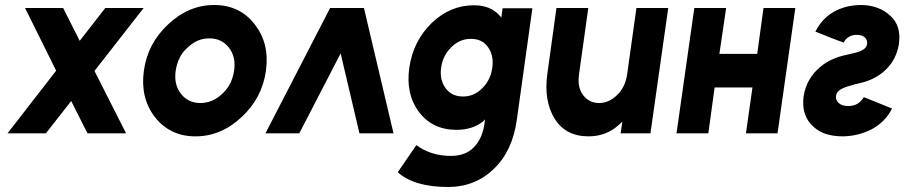

<svg xmlns="http://www.w3.org/2000/svg" viewBox="-20 -532 3608 766"><path d="M264 -129 329 0H483L357 -249L553 -500H400L298 -369L232 -500H80L204 -250L10 0H163Z M834 -512Q733 -512 651 -435Q569 -359 554 -250Q539 -141 598 -65Q658 12 760 12Q862 12 944 -65Q1026 -141 1041 -250Q1056 -359 996 -435Q937 -512 834 -512ZM815 -379Q865 -379 894 -341Q922 -304 914 -250Q910 -223 899 -200.5Q888 -178 868 -159Q829 -121 779 -121Q730 -121 701 -159Q673 -196 681 -250Q685 -277 696 -300Q707 -323 727 -341Q766 -379 815 -379Z M1039 0 1297 -500H1432L1550 0H1414L1339 -319L1174 0Z M1859 -377Q1904 -377 1927 -344Q1951 -310 1944 -262Q1938 -214 1904 -180Q1872 -147 1827 -147Q1782 -147 1758 -180Q1733 -214 1740 -262Q1746 -310 1781 -344Q1814 -377 1859 -377ZM1871 -511Q1775 -511 1701 -439Q1628 -367 1613 -262Q1598 -157 1651 -86Q1705 -14 1801 -14Q1865 -14 1908 -48Q1910 -50 1911.5 -52Q1913 -54 1915 -56L1913 -39Q1904 22 1870 56Q1837 90 1779 90Q1699 90 1641 47L1567 155Q1632 214 1768 214Q1875 214 1950 142Q2025 70 2042 -55L2104 -499H1985L1980 -461Q1979 -464 1976.5 -466.5Q1974 -469 1972 -471Q1936 -511 1871 -511Z M2200 -500 2164 -240Q2156 -184 2163.5 -139Q2171 -94 2193 -58Q2237 12 2328 12Q2398 12 2448 -33Q2452 -36 2455.5 -39.5Q2459 -43 2463 -47L2456 0H2575L2646 -500H2519L2482 -235Q2474 -183 2442 -153Q2410 -121 2370 -121Q2330 -121 2306 -153Q2283 -183 2290 -235L2327 -500Z M2679 0H2806L2831 -183H2982L2956 0H3082L3153 -500H3026L3001 -317H2850L2877 -500H2750Z M3233 -406Q3275 -389 3298 -380Q3321 -371 3331 -367.5Q3341 -364 3343.5 -363Q3346 -362 3346 -362Q3353 -377 3367 -385Q3380 -393 3398 -393Q3420 -393 3431 -382Q3442 -371 3439 -354Q3434 -331 3390 -321Q3380 -318 3371.5 -316.5Q3363 -315 3356 -313Q3295 -300 3255 -267Q3197 -220 3186 -147Q3176 -69 3227 -25Q3267 12 3343 12Q3405 11 3459 -17Q3512 -46 3539 -99Q3497 -116 3473.5 -125.5Q3450 -135 3440 -139Q3430 -143 3428 -143.5Q3426 -144 3426 -144Q3405 -109 3365 -109Q3339 -109 3326 -121Q3312 -134 3316 -153Q3321 -178 3376 -191Q3384 -194 3392 -196Q3400 -198 3409 -200Q3442 -207 3469 -221.5Q3496 -236 3516 -256Q3537 -277 3549 -301.5Q3561 -326 3566 -355Q3577 -429 3532 -469Q3487 -511 3417 -512Q3353 -512 3305 -484Q3259 -457 3233 -406Z"/></svg>

Font: Unageo
Style: Bold-Italic
Weight: 700
Designer: Richard Sepsi
Foundry: Richard Sepsi
Version: Version 2.000